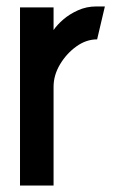

<svg xmlns="http://www.w3.org/2000/svg" viewBox="-20 -575 359 595"><path d="M42 0V-552H146V-482Q157 -498 176 -514.5Q195 -531 221.5 -543Q248 -555 278 -555Q285 -555 291.5 -555Q298 -555 305 -555L281 -453Q247 -453 216.5 -431Q186 -409 166 -375.5Q146 -342 146 -306V0Z"/></svg>

Font: Stick No Bills SemiBold
Style: Regular
Weight: 600
Designer: Kosala Senevirathne, Siva Puranthara, Lasantha Premarathna, Tharique Azeez
Foundry: mooniak
Version: Version 2.000